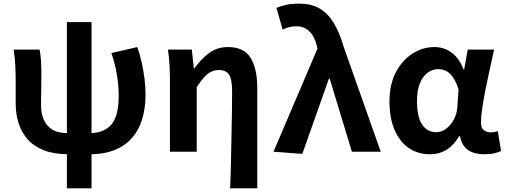

<svg xmlns="http://www.w3.org/2000/svg" viewBox="-20 -832 2775 1053"><path d="M358 14Q277 14 221.5 -7.5Q166 -29 132 -67.5Q98 -106 82 -156.5Q66 -207 66 -264V-393Q66 -426 64 -470Q62 -514 55 -560H197Q203 -531 205 -496.5Q207 -462 207 -423Q207 -398 206.5 -366.5Q206 -335 205.5 -304.5Q205 -274 205 -253Q205 -213 219 -178Q233 -143 265 -122.5Q297 -102 351 -102ZM473 14V-102Q550 -102 590.5 -148.5Q631 -195 631 -308Q631 -344 627 -379.5Q623 -415 615 -455Q607 -495 591 -541L733 -574Q748 -531 757.5 -488Q767 -445 772.5 -402Q778 -359 778 -314Q778 -209 743 -135.5Q708 -62 640 -24Q572 14 473 14ZM347 201V-711H482V201Z M1242 201Q1245 135 1246.5 63Q1248 -9 1249.5 -80Q1251 -151 1252 -215Q1253 -279 1253 -331Q1253 -396 1236.5 -422Q1220 -448 1181 -448Q1158 -448 1138 -438.5Q1118 -429 1099.5 -408.5Q1081 -388 1059 -354V0H912V-393Q912 -426 910 -470Q908 -514 901 -560H1032L1043 -457H1046Q1084 -510 1128 -542Q1172 -574 1230 -574Q1318 -574 1354.5 -514.5Q1391 -455 1391 -349V201Z M1638 12 1480 0 1721 -565 1717 -583Q1704 -635 1675 -661.5Q1646 -688 1607 -688Q1582 -688 1565 -683Q1548 -678 1530 -670L1496 -789Q1522 -799 1549.5 -805.5Q1577 -812 1624 -812Q1686 -812 1731 -786.5Q1776 -761 1808.5 -709Q1841 -657 1865 -575L2068 0H1910L1788 -401H1784Z M2338 14Q2272 14 2222 -20Q2172 -54 2144 -119.5Q2116 -185 2116 -276Q2116 -369 2151 -435.5Q2186 -502 2242 -538Q2298 -574 2363 -574Q2396 -574 2425.5 -561.5Q2455 -549 2480 -522.5Q2505 -496 2522 -452H2526L2545 -560H2690Q2679 -510 2666.5 -454Q2654 -398 2643 -343Q2632 -288 2625 -240.5Q2618 -193 2618 -159Q2618 -130 2633.5 -118Q2649 -106 2672 -106Q2681 -106 2690.5 -107.5Q2700 -109 2710 -113L2728 -4Q2714 3 2691.5 8.5Q2669 14 2637 14Q2581 14 2547 -9Q2513 -32 2503 -85H2498Q2440 14 2338 14ZM2372 -107Q2401 -107 2426 -125.5Q2451 -144 2468 -174.5Q2485 -205 2488 -242L2495 -341Q2486 -371 2474 -392.5Q2462 -414 2448 -427.5Q2434 -441 2418 -447Q2402 -453 2384 -453Q2354 -453 2327 -434.5Q2300 -416 2283.5 -377Q2267 -338 2267 -277Q2267 -191 2295 -149Q2323 -107 2372 -107Z"/></svg>

Font: Farlight84_Sys_V01
Style: Bold
Weight: 700
Designer: Monotype Design Team, Nadine Chahine and Nizar Qandah
Foundry: Monotype Imaging Inc.
Version: Version 2.004;October 31, 2024;FontCreator 14.0.0.2814 64-bi